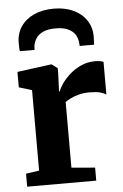

<svg xmlns="http://www.w3.org/2000/svg" viewBox="-57 -870 582 911"><g transform="rotate(-5 234.0 -415.0)"><path d="M35 0V-62L98 -71V-454.5L36.5 -473V-546.5L198 -568H201L228.5 -547.5V-524.5L225 -437H228.5Q233 -451.5 247.5 -472.8Q262 -494 285.5 -515.2Q309 -536.5 340 -550.8Q371 -565 407.5 -565Q421.5 -565 431.5 -563Q441.5 -561 447.5 -558.5V-402.5Q436.5 -410.5 418.2 -415.2Q400 -420 369 -420Q340 -420 317.2 -414Q294.5 -408 278.2 -399.8Q262 -391.5 252 -384.5V-71.5L364 -62V0ZM234.5 -830.5Q287 -830.5 327 -811.8Q367 -793 389.2 -759.8Q411.5 -726.5 411.5 -683.5Q411.5 -674.5 411 -662.5Q410.5 -650.5 410 -643.5H341Q341.5 -647.5 341 -652.5Q340.5 -657.5 339.5 -663.5Q337.5 -682 326.8 -698.8Q316 -715.5 293.5 -726Q271 -736.5 234.5 -736.5Q197 -736.5 174.5 -725.8Q152 -715 141.2 -698.2Q130.5 -681.5 127.5 -663Q127 -657.5 126.8 -652.5Q126.5 -647.5 126.5 -643.5H56.5Q55 -650.5 54.8 -662.5Q54.5 -674.5 54.5 -684.5Q54.5 -727 76.5 -760Q98.5 -793 138.8 -811.8Q179 -830.5 234.5 -830.5Z"/></g></svg>

Font: Merriweather 20pt ExtraBold
Style: Regular
Weight: 800
Version: Version 2.100